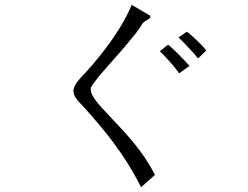

<svg xmlns="http://www.w3.org/2000/svg" viewBox="-20 -785 1040 805"><path d="M610.4 -718.8 532.2 -764.6Q495.1 -675.8 417 -574.2Q370.1 -512.7 316.4 -457Q286.1 -423.8 288.1 -400.4Q289.1 -377 326.2 -341.8L351.6 -313.5Q417 -239.3 455.1 -187.5Q523.4 -96.7 571.3 0L629.9 -51.8Q593.8 -122.1 538.1 -189.5Q504.9 -229.5 444.3 -293Q395.5 -343.8 380.9 -364.3Q356.4 -396.5 361.3 -418Q373 -438.5 399.4 -470.7Q416 -490.2 454.1 -533.2Q498 -582 517.6 -606.4Q551.8 -646.5 571.3 -675.8Q576.2 -686.5 585 -693.4Q589.8 -697.3 598.6 -702.1Q605.5 -706.1 607.4 -709Q611.3 -712.9 610.4 -718.8ZM763.7 -652.3 728.5 -627.9Q751 -606.4 772.5 -583Q794.9 -559.6 810.5 -540L844.7 -573.2Q827.1 -595.7 800.8 -620.1Q780.3 -639.6 763.7 -652.3ZM684.6 -597.7 650.4 -570.3Q674.8 -545.9 695.3 -522.5Q715.8 -499 731.4 -477.5L774.4 -508.8Q750 -536.1 724.6 -561.5Q703.1 -583 684.6 -597.7Z"/></svg>

Font: Dotum
Style: Regular
Weight: 400
Version: Version 2.21